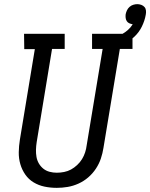

<svg xmlns="http://www.w3.org/2000/svg" viewBox="-20 -898 724 926"><path d="M254 8Q223 8 194.5 2Q166 -4 142 -18.5Q118 -33 102 -56Q86 -79 78 -106.5Q70 -134 70.5 -164Q71 -194 76 -225L148 -661H97L96 -735H292V-662H231L157 -213Q154 -194 153.5 -176Q153 -158 156 -141Q159 -124 167.5 -109.5Q176 -95 189 -84.5Q202 -74 219 -69.5Q236 -65 254 -65Q271 -65 289 -68.5Q307 -72 322.5 -80.5Q338 -89 352 -102Q366 -115 375.5 -130.5Q385 -146 390.5 -163Q396 -180 398 -197L475 -662H424V-735H619V-662H558L479 -185Q475 -159 466.5 -133.5Q458 -108 442.5 -84.5Q427 -61 405.5 -42.5Q384 -24 358.5 -12.5Q333 -1 306.5 3.5Q280 8 254 8ZM517 -662 502 -708Q519 -712 535.5 -718Q552 -724 568 -733Q584 -742 597.5 -754Q611 -766 620 -781Q612 -782 604 -785.5Q596 -789 591.5 -796Q587 -803 586 -811.5Q585 -820 586 -829Q588 -839 592.5 -848.5Q597 -858 605 -865Q613 -872 623 -875Q633 -878 642 -878Q652 -878 661.5 -874.5Q671 -871 677 -864Q683 -857 684 -847Q685 -837 683 -827Q678 -798 664 -769.5Q650 -741 626.5 -719.5Q603 -698 574.5 -684Q546 -670 517 -662Z"/></svg>

Font: Iosevka Plex Etoile
Style: Italic
Weight: 400
Italic angle: -9°
Designer: Belleve Invis
Foundry: Belleve Invis
Version: Version 25.1.1; ttfautohint (v1.8.4)